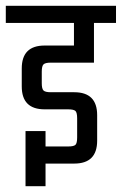

<svg xmlns="http://www.w3.org/2000/svg" viewBox="-40 -642 420 662"><path d="M284 -426H135Q116 -426 110 -420Q104 -414 104 -395V-355Q104 -336 110 -330Q116 -324 135 -324H216Q295 -324 295 -245V-157Q295 -78 216 -78H117V0H48V-190H117V-137H195Q214 -137 220 -142.5Q226 -148 226 -168V-234Q226 -254 220 -259.5Q214 -265 195 -265H114Q35 -265 35 -344V-406Q35 -485 114 -485H215V-563H-20V-622H360V-563H284Z"/></svg>

Font: Teko Light
Style: Regular
Weight: 300
Designer: Manushi Parikh, Jonny Pinhorn
Foundry: Indian Type Foundry
Version: Version 1.105;PS 1.0;hotconv 1.0.78;makeotf.lib2.5.61930; tt